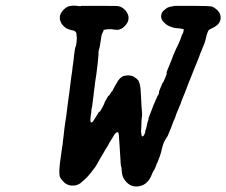

<svg xmlns="http://www.w3.org/2000/svg" viewBox="-20 -660 813 690"><path d="M262 -638H271H272L271 -639H333H334H335H336H345Q391 -639 399.5 -638.5Q408 -638 415 -635Q430 -627 438 -612Q444 -600 441 -587Q439 -578 430 -568Q421 -558 412 -555Q405 -552 398 -553Q384 -554 382 -555Q380 -555 373 -555Q366 -555 360 -554Q354 -553 353 -552Q350 -550 351 -547Q352 -546 350 -545Q348 -542 346 -536.5Q344 -531 342 -514Q339 -492 337 -486Q333 -475 334 -464Q334 -459 331 -431Q330 -425 329.5 -420Q329 -415 328 -407Q327 -399 326 -391.5Q325 -384 323.5 -375.5Q322 -367 321.5 -362.5Q321 -358 321 -356Q320 -350 317 -326Q317 -320 316 -316Q315 -309 311 -277Q310 -273 309 -268Q308 -263 308 -256Q307 -249 306 -243Q305 -237 305 -229.5Q305 -222 306 -221Q307 -219 311 -221Q315 -223 329 -247Q337 -260 337 -260V-258L336 -256L338 -258Q341 -261 348.5 -275Q356 -289 356 -290L355 -289Q353 -288 361.5 -302Q370 -316 370 -317L371 -316Q370 -314 371 -315Q374 -319 378 -326Q382 -332 382 -332Q385 -332 385 -336Q385 -337 393.5 -351.5Q402 -366 405 -371Q418 -388 430 -388Q432 -388 436 -389Q444 -390 455 -387Q461 -385 464 -382Q470 -378 470 -378L477 -371Q483 -361 485 -341Q486 -328 486.5 -317Q487 -306 487.5 -299Q488 -292 488.5 -279Q489 -266 489.5 -266Q490 -266 490.5 -254.5Q491 -243 490 -239.5Q489 -236 488.5 -225Q488 -214 488 -205Q486 -188 488 -178Q489 -170 491 -170Q495 -169 499 -177Q502 -182 503 -193Q504 -195 504.5 -196Q505 -197 505 -197Q505 -201 506 -202Q506 -203 507 -205Q508 -212 509 -216Q510 -219 510.5 -221Q511 -223 512 -226Q515 -234 514 -234Q513 -235 516 -241Q530 -278 532 -283Q534 -287 535.5 -291Q537 -295 542 -306L547 -317Q547 -316 549 -319Q551 -323 552 -329V-330H551Q552 -332 555 -340L565 -364V-362L567 -365Q568 -367 571 -374Q574 -381 574 -381L576 -387Q577 -389 578 -391Q580 -397 579 -398Q578 -399 581 -406.5Q584 -414 587.5 -422.5Q591 -431 595.5 -442Q600 -453 603 -462Q609 -476 611.5 -481.5Q614 -487 614 -487Q615 -487 627 -515Q633 -532 634 -534.5Q635 -537 636 -538Q639 -542 640 -551Q641 -554 639.5 -555Q638 -556 636 -556Q628 -558 612 -559Q604 -560 596 -563Q580 -568 570 -579Q562 -587 562 -589Q561 -590 561 -592Q559 -595 559 -600.5Q559 -606 560 -608Q561 -609 561 -611Q562 -618 573 -626Q576 -628 578 -630Q579 -631 580.5 -631.5Q582 -632 582 -632.5Q582 -633 584.5 -633.5Q587 -634 587.5 -634.5Q588 -635 590.5 -635.5Q593 -636 595.5 -636.5Q598 -637 599 -637L607 -639H674Q735 -639 743 -636Q748 -634 756 -628Q767 -619 771 -609Q773 -603 773 -595Q773 -589 770 -583Q767 -575 758 -568Q752 -563 741 -558Q731 -554 729 -550Q727 -547 723 -535Q722 -530 720.5 -525Q719 -520 718.5 -516.5Q718 -513 715 -505Q712 -497 709 -490Q704 -477 699 -466Q697 -461 696 -457Q693 -449 686 -432Q684 -427 677 -410Q669 -390 664 -377Q661 -371 658.5 -364Q656 -357 654 -352Q652 -347 650.5 -342.5Q649 -338 647.5 -335Q646 -332 644.5 -327Q643 -322 640 -316Q631 -295 629 -287Q627 -282 625 -278Q623 -274 622 -270Q620 -264 613 -249Q611 -242 609.5 -237.5Q608 -233 605.5 -228.5Q603 -224 601.5 -219Q600 -214 598 -209.5Q596 -205 594 -199Q584 -174 582 -170Q581 -169 580 -168Q579 -167 577.5 -163.5Q576 -160 573 -156Q568 -148 565 -137Q563 -129 561.5 -124Q560 -119 560 -117Q560 -115 559 -113Q555 -98 546 -77Q544 -74 543 -71Q539 -58 534 -49Q531 -46 529 -41Q522 -22 515 -13Q504 2 489 7Q457 17 436 -4Q426 -14 421 -26Q418 -35 417 -51Q417 -60 415 -62Q414 -63 413 -85Q411 -123 409 -148Q408 -158 408 -162Q408 -173 406 -181Q405 -185 401 -185Q395 -184 386 -168Q381 -159 380 -158Q376 -153 365 -132Q363 -129 361 -126Q353 -113 344 -97Q340 -90 335 -81.5Q330 -73 328 -69Q321 -57 317 -53Q314 -49 308 -41Q295 -24 282 -13Q279 -11 274 -6Q269 -1 264 1.5Q259 4 252 6Q234 9 222 3Q215 0 210 -5Q198 -17 195 -25Q191 -39 196 -79Q198 -91 199 -99.5Q200 -108 202 -121.5Q204 -135 204 -136V-137Q205 -137 205 -140Q205 -143 206.5 -155.5Q208 -168 208.5 -171Q209 -174 209.5 -180.5Q210 -187 211.5 -198.5Q213 -210 214.5 -220Q216 -230 218 -242Q220 -262 222 -275Q223 -282 224 -289.5Q225 -297 226 -305Q229 -327 231 -341Q231 -345 231.5 -347.5Q232 -350 234 -366Q236 -382 236.5 -386Q237 -390 239 -402Q240 -413 241 -420Q242 -427 243.5 -437Q245 -447 245 -449.5Q245 -452 246 -460Q250 -490 251 -491Q252 -492 253 -495Q255 -504 256 -521V-528Q255 -527 255 -533.5Q255 -540 254 -542Q250 -549 245 -550Q242 -551 236 -552Q227 -554 221 -557Q210 -563 202 -574Q198 -580 196 -587Q195 -590 195 -596Q195 -602 196 -605Q198 -612 202 -617Q207 -625 215 -631Q222 -636 229 -638Q232 -638 236 -639Q240 -640 250.5 -639.5Q261 -639 262 -638Z"/></svg>

Font: TT2020 Style E
Style: Italic
Weight: 400
Italic angle: -15°
Version: Version 0.2.000